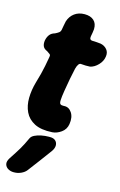

<svg xmlns="http://www.w3.org/2000/svg" viewBox="-139 -700 645 1035"><g transform="rotate(15 184.0 -182.0)"><path d="M194.4 17Q131.8 20.6 95.1 1.6Q58.4 -17.4 41.9 -52Q25.4 -86.6 26.1 -130.6Q26.8 -174.6 40 -219.8Q48.6 -248.4 54.5 -271.7Q60.4 -295 65.1 -318.6Q69.8 -342.2 74.6 -370.2Q76.8 -379.8 74 -383.6Q71.2 -387.4 66.2 -390.1Q61.2 -392.8 54.6 -398.2Q37.4 -404.8 31.2 -418Q25 -431.2 28 -451Q31.6 -469.8 41.5 -483.1Q51.4 -496.4 71 -501.8Q83.2 -507.8 91 -513.5Q98.8 -519.2 101 -530.4Q102.4 -541.4 105.4 -555Q108.4 -568.6 110.2 -579Q119.6 -608.6 142.8 -625.8Q166 -643 199.4 -643Q232.4 -643 250.8 -626.2Q269.2 -609.4 268.2 -577.8Q267 -568 265.6 -557.4Q264.2 -546.8 261.8 -536.4Q258 -515 277.6 -515Q289.2 -515 300.5 -514.1Q311.8 -513.2 322.4 -512Q344.8 -507.8 358.5 -491.5Q372.2 -475.2 368 -451Q364.4 -425.2 344 -403.9Q323.6 -382.6 299.8 -377.4Q288 -376.4 275.2 -376.9Q262.4 -377.4 250.8 -378.4Q242 -380 235.5 -371.2Q229 -362.4 224.6 -345.4Q217.8 -314.4 212.1 -285.3Q206.4 -256.2 200 -216.2Q194.2 -180.2 193.5 -162.4Q192.8 -144.6 198.8 -140Q204.8 -135.4 218.4 -136.2Q245.6 -138.8 262.4 -113.9Q279.2 -89 272.8 -49.2Q268 -19.2 243.8 -1.9Q219.6 15.4 194.4 17ZM119.4 248.4Q109.6 261.4 90.9 270.2Q72.2 279 52 279H48Q32 279 18 271.1Q4 263.2 -0.3 248.1Q-4.6 233 8.8 211.8Q34.8 172.8 50.9 145.8Q67 118.8 83.8 81.6Q89.2 69 104.9 61.2Q120.6 53.4 141.7 49.2Q162.8 45 182.8 45H189.8Q210.2 45 220.8 55.2Q231.4 65.4 231.5 81.1Q231.6 96.8 219.4 114.4Q191 153 169.4 182Q147.8 211 119.4 248.4Z"/></g></svg>

Font: Winky Sans
Style: Italic
Weight: 400
Italic angle: -8.97852°
Designer: Simon Atzbach
Foundry: typofactur
Version: Version 1.205